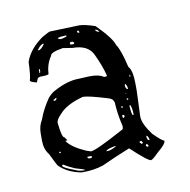

<svg xmlns="http://www.w3.org/2000/svg" viewBox="-45 -577 361 364"><g transform="rotate(-10 135.5 -394.5)"><path d="M72.3 -530.3 128.9 -532.2Q138.7 -532.2 159.2 -525.4Q187.5 -497.1 191.4 -483.4Q199.2 -472.7 207 -438.5Q214.8 -430.7 214.8 -403.3V-390.6L212.9 -341.8Q212.9 -328.1 229.5 -305.7Q246.1 -289.1 250 -289.1V-288.1Q250 -282.2 234.4 -269.5Q221.7 -256.8 218.8 -256.8Q212.9 -256.8 181.6 -286.1Q152.3 -274.4 127 -262.7Q109.4 -256.8 87.9 -256.8H85Q58.6 -261.7 43 -277.3Q41 -279.3 30.3 -301.8Q21.5 -312.5 21.5 -329.1V-342.8Q21.5 -357.4 28.3 -368.2Q35.2 -387.7 48.8 -407.2Q56.6 -416 63.5 -418.9Q88.9 -432.6 110.4 -432.6L130.9 -433.6H133.8Q150.4 -433.6 158.2 -427.7H161.1Q164.1 -427.7 164.1 -429.7Q159.2 -449.2 147.5 -473.6Q137.7 -492.2 109.4 -492.2L90.8 -495.1Q66.4 -491.2 66.4 -484.4Q56.6 -470.7 55.7 -451.2Q53.7 -449.2 39.1 -449.2L36.1 -448.2Q34.2 -448.2 31.2 -439.5Q18.6 -442.4 18.6 -445.3Q21.5 -453.1 22.5 -480.5Q30.3 -503.9 56.6 -522.5Q70.3 -530.3 72.3 -530.3ZM123 -522.5V-520.5L124 -518.6H127V-519.5L126 -522.5ZM158.2 -518.6H157.2V-517.6Q160.2 -513.7 164.1 -513.7V-514.6Q161.1 -518.6 158.2 -518.6ZM85 -515.6V-514.6Q86.9 -512.7 89.8 -512.7Q93.8 -512.7 101.6 -515.6V-517.6H99.6Q90.8 -517.6 85 -515.6ZM43.9 -500V-499H44.9Q49.8 -499 56.6 -508.8V-509.8Q50.8 -509.8 43.9 -500ZM107.4 -503.9 105.5 -502 106.4 -499H112.3L114.3 -501L111.3 -503.9ZM40 -463.9 39.1 -462.9V-455.1Q41 -457 41 -459V-462.9ZM206.1 -423.8V-422.9Q206.1 -418.9 207 -418.9L208 -421.9ZM195.3 -407.2 194.3 -406.2V-404.3Q195.3 -397.5 198.2 -397.5H199.2Q199.2 -402.3 196.3 -407.2ZM61.5 -404.3 56.6 -401.4V-399.4H57.6Q61.5 -399.4 62.5 -403.3V-404.3ZM56.6 -357.4Q59.6 -328.1 64.5 -328.1L69.3 -321.3H65.4V-320.3Q74.2 -307.6 100.6 -295.9L109.4 -293Q119.1 -293 172.9 -322.3Q176.8 -323.2 176.8 -328.1V-330.1Q170.9 -354.5 169.9 -377.9H168.9Q168.9 -383.8 158.2 -386.7Q123 -397.5 112.3 -397.5Q79.1 -388.7 65.4 -372.1Q56.6 -363.3 56.6 -357.4ZM194.3 -389.6 193.4 -390.6V-388.7H194.3ZM196.3 -379.9H193.4V-377.9L194.3 -377L196.3 -377.9ZM181.6 -367.2 179.7 -366.2 181.6 -364.3H183.6V-366.2ZM198.2 -366.2H196.3V-365.2Q197.3 -346.7 200.2 -346.7L201.2 -347.7V-348.6Q201.2 -359.4 198.2 -366.2ZM179.7 -350.6V-349.6V-346.7L180.7 -344.7H181.6L183.6 -346.7V-349.6L181.6 -350.6ZM218.8 -303.7H217.8V-300.8Q218.8 -294.9 221.7 -294.9H222.7V-295.9Q220.7 -303.7 218.8 -303.7ZM50.8 -302.7 49.8 -301.8V-300.8L50.8 -299.8H52.7V-300.8L51.8 -302.7ZM205.1 -295.9 203.1 -294.9Q203.1 -293 207 -290L209 -292V-293L207 -295.9ZM138.7 -289.1V-288.1H140.6Q146.5 -288.1 157.2 -293.9V-294.9H155.3Q140.6 -292 138.7 -289.1ZM214.8 -288.1 213.9 -286.1V-285.2L215.8 -283.2H217.8L218.8 -284.2V-285.2L216.8 -288.1ZM101.6 -284.2 100.6 -282.2Q102.5 -280.3 104.5 -280.3Q109.4 -280.3 109.4 -282.2V-283.2L108.4 -284.2ZM51.8 -277.3 50.8 -275.4Q51.8 -271.5 73.2 -263.7Q80.1 -259.8 91.8 -259.8V-260.7Q91.8 -261.7 74.2 -266.6Q60.5 -272.5 53.7 -277.3Z"/></g></svg>

Font: Love Ya Like A Sister
Style: Regular
Weight: 400
Designer: Kimberly Geswein
Foundry: Kimberly Geswein
Version: Version 1.002 2007